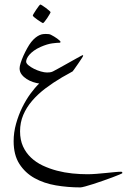

<svg xmlns="http://www.w3.org/2000/svg" viewBox="-20 -462 550 832"><path d="M510.3 288.1Q510.3 289.1 498.3 294.2Q486.3 299.3 468 306.2Q449.7 313 427.5 320.8Q405.3 328.6 385 335.2Q364.7 341.8 349.1 345.9Q333.5 350.1 328.1 350.1Q273.9 350.1 222.2 341.3Q170.4 332.5 129.6 309.8Q88.9 287.1 64 248.3Q39.1 209.5 39.1 149.9Q39.1 111.8 49.6 74.2Q60.1 36.6 76.4 3.4Q92.8 -29.8 112.3 -56.4Q131.8 -83 149.9 -100.1Q138.2 -101.6 123.3 -106.4Q108.4 -111.3 95.5 -119.6Q82.5 -127.9 73.7 -139.4Q64.9 -150.9 64.9 -166Q64.9 -174.8 69.6 -189.5Q74.2 -204.1 81.5 -220.5Q88.9 -236.8 97.7 -252.7Q106.4 -268.6 115.2 -279.8Q125.5 -292.5 134.8 -299.6Q144 -306.6 152.1 -310.1Q160.2 -313.5 167 -314.2Q173.8 -314.9 178.2 -314.9Q184.1 -314.9 190.7 -314.2Q197.3 -313.5 201.2 -311Q207 -308.1 214.4 -303.7Q221.7 -299.3 227.8 -294.9Q233.9 -290.5 238 -286.6Q242.2 -282.7 242.2 -280.8Q242.2 -279.8 241.7 -278.8Q240.7 -276.9 239.3 -276.9Q228.5 -276.9 207 -274.2Q185.5 -271.5 156.2 -258.8Q138.7 -251 126.7 -242.2Q114.7 -233.4 107.4 -224.9Q100.1 -216.3 96.7 -208.5Q93.3 -200.7 93.3 -194.8Q93.3 -187.5 103.3 -179.2Q113.3 -170.9 127.4 -163.8Q141.6 -156.7 157 -152.3Q172.4 -147.9 183.1 -147.9Q186 -147.9 194.1 -148.4Q202.1 -148.9 209 -152.3Q218.3 -157.2 231 -164.1Q243.7 -170.9 257.8 -179Q272 -187 286.1 -194.8Q300.3 -202.6 311.5 -209Q322.8 -215.3 330.1 -219.2Q337.4 -223.1 337.9 -223.1Q340.3 -223.1 340.3 -220.2Q340.3 -218.8 333.7 -208.5Q327.1 -198.2 318.8 -186.3Q310.5 -174.3 303.2 -164.1Q295.9 -153.8 294.9 -152.8Q292 -150.4 278.8 -143.6Q265.6 -136.7 249 -127Q210 -104 176.8 -78.9Q143.6 -53.7 119.1 -25.1Q94.7 3.4 80.8 36.1Q66.9 68.8 66.9 106.9Q66.9 144 79.6 172.1Q92.3 200.2 114.3 220.9Q136.2 241.7 165.3 255.4Q194.3 269 226.8 277.6Q259.3 286.1 293.2 289.6Q327.1 293 358.9 293Q377 293 397.9 291.3Q418.9 289.6 439 287.6Q459 285.6 476.3 283.9Q493.7 282.2 504.9 282.2Q510.3 282.2 510.3 288.1ZM199.2 -409.7Q199.2 -407.7 194.8 -400.1Q190.4 -392.6 184.8 -384Q179.2 -375.5 173.6 -368.7Q168 -361.8 166 -361.8Q165 -361.8 158 -366.2Q150.9 -370.6 142.8 -376.2Q134.8 -381.8 128.4 -387.2Q122.1 -392.6 122.1 -394.5Q122.1 -396.5 126.7 -404.1Q131.3 -411.6 137 -420.2Q142.6 -428.7 147.9 -435.5Q153.3 -442.4 154.8 -442.4Q156.7 -442.4 164.1 -437.7Q171.4 -433.1 179.2 -427.2Q187 -421.4 193.1 -416Q199.2 -410.6 199.2 -409.7Z"/></svg>

Font: Scheherazade Rohingya
Style: Regular
Weight: 400
Designer: SIL International
Foundry: SIL International
Version: Version 2.000 (build 440/429)